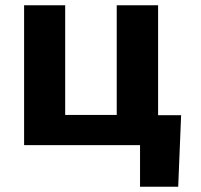

<svg xmlns="http://www.w3.org/2000/svg" viewBox="-20 -548 758 725"><path d="M71 -528V0H508.8V157H652.9L663.9 -113H577V-528H420.8V-114H226.1V-528Z"/></svg>

Font: Asimov
Style: Wid
Weight: 500
Designer: Google
Version: Version 2.000980; 2014